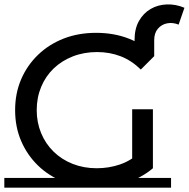

<svg xmlns="http://www.w3.org/2000/svg" viewBox="-22 -860 874 889"><path d="M421 8Q340 8 272 -18.5Q204 -45 154 -93.5Q104 -142 76 -207Q48 -272 48 -350Q48 -428 76 -493Q104 -558 154.5 -606.5Q205 -655 273 -681.5Q341 -708 423 -708Q506 -708 575 -681Q644 -654 692 -600L630 -538Q587 -580 536.5 -599.5Q486 -619 427 -619Q367 -619 315.5 -599Q264 -579 226.5 -543Q189 -507 168.5 -457.5Q148 -408 148 -350Q148 -293 168.5 -243.5Q189 -194 226.5 -157.5Q264 -121 315 -101Q366 -81 426 -81Q482 -81 533.5 -98.5Q585 -116 629 -157L686 -81Q634 -37 564.5 -14.5Q495 8 421 8ZM686 -81 590 -94V-354H686ZM601 -600V-674Q601 -727 621.5 -763Q642 -799 675.5 -818.5Q709 -838 750.5 -839.5Q792 -841 832 -824L805 -746Q778 -757 752 -752Q726 -747 709 -727Q692 -707 692 -674V-600ZM-2 9V-36H770V9Z"/></svg>

Font: Montserrat Underline Thin Medium
Style: Regular
Weight: 500
Version: Version 9.000